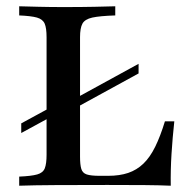

<svg xmlns="http://www.w3.org/2000/svg" viewBox="-20 -591 600 611"><path d="M175 -222.6V-253.2L421 -387.9V-357.3ZM47.6 -167.7V-198.4L175 -267.7V-237.1ZM41.1 0V-29Q79.8 -30.6 98.4 -35.9Q116.9 -41.1 122.6 -55.6Q128.2 -70.2 128.2 -98.4V-472.6Q128.2 -501.6 122.2 -515.7Q116.1 -529.8 97.6 -535.1Q79 -540.3 41.1 -541.9V-571Q67.7 -570.2 104 -569.4Q140.3 -568.5 183.1 -568.5Q239.5 -568.5 281 -569.4Q322.6 -570.2 346.8 -571V-541.9Q297.6 -540.3 273.8 -535.1Q250 -529.8 242.3 -515.7Q234.7 -501.6 234.7 -472.6V-92.7Q234.7 -66.9 238.7 -53.6Q242.7 -40.3 256 -35.9Q269.4 -31.5 296.8 -31.5H324.2Q360.5 -31.5 387.9 -40.7Q415.3 -50 436.3 -70.2Q457.3 -90.3 473.8 -123.8Q490.3 -157.3 504.8 -204.8H534.7Q529 -152.4 525.8 -101.2Q522.6 -50 523.4 0Q488.7 -1.6 439.9 -2Q391.1 -2.4 321.8 -2.4Q229 -2.4 157.7 -2Q86.3 -1.6 41.1 0Z"/></svg>

Font: Playfair SemiBold
Style: Regular
Weight: 600
Designer: Claus Eggers Sørensen
Foundry: Claus Eggers Sørensen
Version: Version 2.001;gftools[0.9.30]